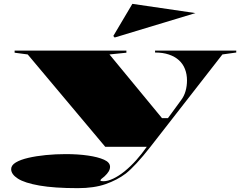

<svg xmlns="http://www.w3.org/2000/svg" viewBox="-20 -763 1255 998"><path d="M385 215Q262 215 185 201.5Q108 188 73 165.5Q38 143 38 116Q38 96 62 81.5Q86 67 127 57.5Q168 48 218.5 43Q269 38 322 38Q385 38 437 45.5Q489 53 520.5 67Q552 81 552 104Q552 116 545 128Q538 140 523 154Q512 162 507 167Q502 172 502 175Q502 179 518 179Q540 179 568.5 165.5Q597 152 627 128Q660 101 688.5 69Q717 37 743 0H527L124 -480L56 -489V-500H637V-489L549 -480L822 -149H853L921 -242Q937 -263 944.5 -289.5Q952 -316 952 -345Q952 -377 941.5 -404Q931 -431 910 -450Q889 -469 858 -479.5Q827 -490 786 -490V-500H1208V-490L1136 -480L762 0Q723 50 690.5 85Q658 120 634 139Q589 173 529 194Q469 215 385 215ZM576 -568 569 -576 668 -743 996 -695Z"/></svg>

Font: Kalnia Expanded SemiBold
Style: Regular
Weight: 600
Width: 7
Designer: Frida Medrano
Foundry: Frida Medrano
Version: Version 1.105